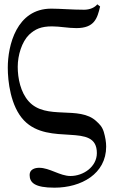

<svg xmlns="http://www.w3.org/2000/svg" viewBox="-20 -680 549 888"><path d="M16 -367C16 -306 28 -189 91 -123C208 -1 428 -118 428 28C428 91 366 134 306 134C257 134 210 96 161 96C142 96 117 103 117 129C117 165 141 188 232 188C356 188 471 124 471 -2C471 -23 467 -46 460 -70C452 -95 441 -105 426 -119C347 -194 193 -122 113 -211C75 -253 62 -318 62 -371C62 -425 81 -486 114 -519C143 -546 170 -558 221 -558C257 -558 295 -550 333 -550C417 -550 430 -595 443 -650L430 -660C419 -646 397 -635 369 -635C314 -635 257 -640 217 -640C56 -640 16 -469 16 -367Z"/></svg>

Font: Libertinus Serif Display
Style: Regular
Weight: 400
Designer: Philipp H. Poll
Foundry: Khaled Hosny
Version: Version 6.1